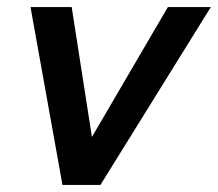

<svg xmlns="http://www.w3.org/2000/svg" viewBox="-20 -521 614 541"><path d="M156 0 66 -501H182L239 -135L453 -501H574L263 0Z"/></svg>

Font: Red Hat Text SemiBold
Style: Italic
Weight: 600
Italic angle: -12°
Designer: Pentagram, MCKL
Foundry: Pentagram, MCKL
Version: Version 1.023